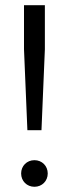

<svg xmlns="http://www.w3.org/2000/svg" viewBox="-20 -708 244 736"><path d="M72 -688V-519L85 -209H139L152 -519V-688ZM112 -94C83 -94 61 -72 61 -43C61 -14 83 8 112 8C141 8 163 -14 163 -43C163 -72 141 -94 112 -94Z"/></svg>

Font: Juman Normal
Style: Regular
Weight: 300
Designer: Bandar Raffah (Arabic) Julieta Ulanovsky (Latin)
Foundry: Caramella
Version: Version 5.022;PS 005.022;hotconv 1.0.88;makeotf.lib2.5.64775